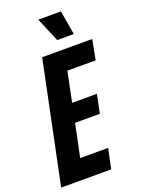

<svg xmlns="http://www.w3.org/2000/svg" viewBox="-198 -1011 796 1085"><g transform="rotate(-20 200.0 -468.0)"><path d="M-26 0 125 -729H426L403 -609H233L196 -429H345L322 -317H173L132 -120H300L275 0ZM238 -791 177 -936H313L338 -791Z"/></g></svg>

Font: Mona Sans Condensed
Style: Bold Italic
Weight: 700
Width: 3
Italic angle: -11.7°
Designer: Deni Anggara
Foundry: GitHub
Version: Version 1.001; ttfautohint (v1.8.4.7-5d5b);gftools[0.9.31]